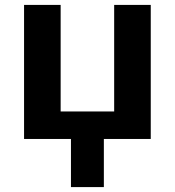

<svg xmlns="http://www.w3.org/2000/svg" viewBox="-20 -566 712 782"><path d="M269 0H78V-546H227V-112H445V-546H594V0H403V196H269Z"/></svg>

Font: Noto Sans IKEA
Style: Bold
Weight: 600
Designer: Monotype Design Team
Foundry: Monotype Imaging Inc.
Version: Version 2.001